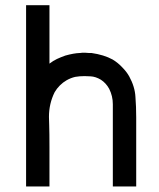

<svg xmlns="http://www.w3.org/2000/svg" viewBox="-20 -710 598 722"><path d="M166 -120.1V-82V-54.7V-28.3V-8.8H148.4H146.5H142.6H132.8H123H117.2H111.3H104.5H95.7H78.1V-690.4H95.7H98.6H102.5H111.3H121.1H127H132.8H140.6H148.4H166V-470.7Q179.7 -481.4 194.3 -488.3Q209 -495.1 225.6 -501Q256.8 -509.8 279.3 -510.7H280.3H281.2Q285.2 -511.7 289.1 -511.7H293.9H300.8Q306.6 -511.7 314.5 -510.7H323.2H324.2Q371.1 -503.9 403.3 -486.3Q422.9 -474.6 438.5 -458Q456.1 -440.4 465.8 -422.9Q487.3 -383.8 489.3 -345.7Q492.2 -308.6 492.2 -268.6V-8.8H474.6H472.7H468.8H459H449.2H443.4H437.5H429.7H421.9H404.3V-318.4Q404.3 -348.6 390.6 -376Q378.9 -397.5 359.4 -410.2Q339.8 -421.9 320.8 -422.9Q301.8 -423.8 297.9 -423.8Q279.3 -423.8 262.7 -420.9Q246.1 -417 230.5 -408.2Q216.8 -400.4 205.1 -388.7Q193.4 -377 185.5 -363.3Q164.1 -320.3 164.1 -270.5Q164.1 -269.5 165 -239.7Q166 -210 166 -158.2Z"/></svg>

Font: LeFont
Style: Default
Weight: 400
Designer: Leryon MEDIA
Version: Version 1.0